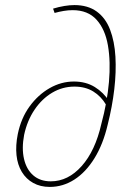

<svg xmlns="http://www.w3.org/2000/svg" viewBox="-20 -731 486 756"><path d="M176 5Q139 5 111 -10.5Q83 -26 66 -54Q49 -82 45 -120Q41 -158 50 -203Q63 -266 96.5 -312Q130 -358 175.5 -384Q221 -410 271 -410Q318 -410 353 -388.5Q388 -367 410 -332L398 -318Q378 -352 347 -371Q316 -390 273 -390Q226 -390 185.5 -366Q145 -342 116 -299Q87 -256 75 -200Q65 -147 74.5 -105.5Q84 -64 111 -40.5Q138 -17 180 -17Q248 -17 301.5 -77Q355 -137 379 -243Q402 -328 409 -408Q416 -488 405 -552Q394 -616 360 -653.5Q326 -691 266 -691Q249 -691 231 -688Q213 -685 195 -680L189 -697Q212 -704 233.5 -707.5Q255 -711 273 -711Q326 -711 361 -685.5Q396 -660 413.5 -614Q431 -568 434.5 -508Q438 -448 430 -379.5Q422 -311 404 -240Q386 -163 352 -108Q318 -53 273 -24Q228 5 176 5Z"/></svg>

Font: Ysabeau Office Thin
Style: Italic
Weight: 250
Italic angle: -12°
Designer: Christian Thalmann (Catharsis Fonts)
Version: Version 2.001;gftools[0.9.30]; featfreeze: tnum,lnum,ss02